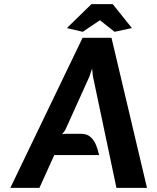

<svg xmlns="http://www.w3.org/2000/svg" viewBox="-20 -910 762 930"><path d="M30 0 380 -727H520L692 0H544L430 -541L426 -578L413 -539L296 -280L281 -260L297 -262H373Q402 -262 419.5 -245.5Q437 -229 446.2 -205Q455.5 -181 460 -159H243L171 0ZM381 -756 304 -774 423 -890H526L619 -774L535 -756L464 -812Z"/></svg>

Font: Expletus Sans
Style: Bold Italic
Weight: 700
Italic angle: -7°
Version: Version 7.500